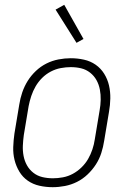

<svg xmlns="http://www.w3.org/2000/svg" viewBox="-20 -770 540 798"><path d="M199 8Q171 8 144 2Q117 -4 95.5 -19Q74 -34 60.5 -56.5Q47 -79 40.5 -105Q34 -131 35 -159Q36 -187 40 -215L60 -335Q64 -361 72.5 -386Q81 -411 95 -433.5Q109 -456 129 -475Q149 -494 173 -506Q197 -518 223 -523Q249 -528 274 -528Q302 -528 329 -522Q356 -516 377.5 -501Q399 -486 413 -463.5Q427 -441 433 -415Q439 -389 438.5 -361Q438 -333 433 -305L413 -185Q409 -159 401 -134Q393 -109 378.5 -86.5Q364 -64 344 -45Q324 -26 300 -14Q276 -2 250 3Q224 8 199 8ZM200 -29Q220 -29 241.5 -33Q263 -37 282.5 -47.5Q302 -58 318.5 -74Q335 -90 346 -109Q357 -128 364 -149Q371 -170 374 -191L394 -311Q398 -333 398.5 -355Q399 -377 395 -398Q391 -419 381 -437Q371 -455 354.5 -468Q338 -481 317.5 -486Q297 -491 274 -491Q254 -491 232.5 -487Q211 -483 191 -472.5Q171 -462 155 -446Q139 -430 128 -411Q117 -392 110 -371Q103 -350 99 -329L79 -209Q76 -187 75 -165Q74 -143 78 -122Q82 -101 92 -83Q102 -65 118.5 -52Q135 -39 156 -34Q177 -29 200 -29ZM298 -592 211 -730 247 -750 327 -608Z"/></svg>

Font: Iosevka Extralight
Style: Italic
Weight: 200
Italic angle: -9°
Monospace: yes
Designer: Belleve Invis
Foundry: Belleve Invis
Version: Version 32.5.0; ttfautohint (v1.8.4)